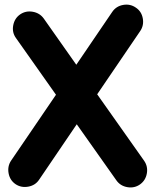

<svg xmlns="http://www.w3.org/2000/svg" viewBox="-20 -748 678 844"><path d="M48.3 61.5Q23.4 44.4 17.8 13.7Q12.2 -17.1 28.8 -42L226.1 -331.5L50.3 -580.6Q32.2 -605.5 38.1 -636.5Q43.9 -667.5 68.4 -684.6Q93.3 -701.7 124 -696.3Q154.8 -690.9 172.4 -666.5L315.4 -463.4L473.1 -695.3Q490.2 -720.7 521 -726.3Q551.8 -731.9 576.7 -714.8Q602.1 -698.2 607.7 -667.2Q613.3 -636.2 596.2 -611.3L407.2 -333.5L613.8 -41Q630.9 -16.1 625.5 14.4Q620.1 44.9 595.7 62.5Q570.8 80.1 539.8 74.7Q508.8 69.3 491.7 44.9L317.4 -201.7L151.9 42Q135.3 66.9 104.2 72.5Q73.2 78.1 48.3 61.5Z"/></svg>

Font: Mikhak-DS1-FD ExtraBold
Style: Regular
Weight: 800
Designer: Amin Abedi
Version: Version 3.2